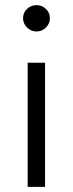

<svg xmlns="http://www.w3.org/2000/svg" viewBox="-20 -730 285 750"><path d="M70 -659Q70 -680 85.5 -695Q101 -710 123 -710Q144 -710 159.5 -695Q175 -680 175 -659Q175 -638 159.5 -622.5Q144 -607 123 -607Q101 -607 85.5 -622.5Q70 -638 70 -659ZM88 -485H156V0H88Z"/></svg>

Font: Niramit Light
Style: Regular
Weight: 300
Designer: Katatrad Aksorn Co.,Ltd.
Foundry: Cadson Demak Co.,Ltd.
Version: Version 1.000; ttfautohint (v1.6)